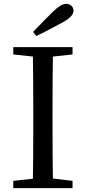

<svg xmlns="http://www.w3.org/2000/svg" viewBox="-20 -978 446 998"><path d="M49 0V-38L151 -49Q153 -145 153 -339V-393Q153 -588 151 -684L49 -695V-733H357V-695L255 -684Q253 -589 253 -393V-339Q253 -146 255 -50L357 -38V0ZM169 -791 152 -812Q210 -873 255 -917Q297 -958 323 -958Q340 -958 351 -948Q362 -938 362 -922Q362 -893 308 -863Q304 -861 295 -856Q211 -810 169 -791Z"/></svg>

Font: GenRyuMin TW M
Style: Regular
Weight: 500
Version: Version 1.501;PS 1;hotconv 16.6.51;makeotf.lib2.5.65220